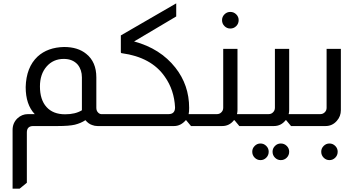

<svg xmlns="http://www.w3.org/2000/svg" viewBox="-20 -751 2120 1144"><path d="M187 -71Q133 -128 133 -232Q136 -350 204 -414Q264 -469 362 -471Q444 -471 494 -430Q554 -382 554 -290V-109Q554 -91 564 -81Q572 -72 583 -71H586V0H561Q544 0 529 -6Q507 -13 489 -35Q462 -17 426 -8Q392 0 324 0H178Q140 0 140 38V338L97 373H55V23Q55 -18 84 -46Q111 -71 146 -71ZM468 -290Q468 -335 443 -366Q413 -400 360 -400Q297 -400 257.5 -354.5Q218 -309 218 -236Q218 -157 257 -113.5Q296 -70 368 -70Q429 -70 468 -94Z M1030 -731V-653L779 -504Q935 -462 1025 -348Q1107 -244 1107 -108Q1107 -85 1104 -71H1138V0H1118L1089 -35H1087Q1057 0 1017 0H578V-71H984Q1023 -71 1023 -111Q1018 -215 962 -294Q882 -410 706 -434Q700 -434 700 -441V-540Z M1352 -680Q1373 -680 1387.5 -665.5Q1402 -651 1402 -631Q1402 -610 1387.5 -595.5Q1373 -581 1352 -581Q1332 -581 1317.5 -595.5Q1303 -610 1303 -631Q1303 -651 1317.5 -665.5Q1332 -680 1352 -680ZM1395 -460V-95Q1395 -83 1392 -71H1445V0H1406L1377 -35H1374Q1347 0 1304 0H1130V-71H1272Q1288 -71 1298 -81Q1310 -92 1310 -109V-460Z M1703 -460V-95Q1703 -83 1700 -71H1753V0H1714L1685 -35H1682Q1655 0 1612 0H1438V-71H1580Q1596 -71 1606 -81Q1618 -92 1618 -109V-460ZM1532 104Q1552 104 1566.5 118.5Q1581 133 1581 153Q1581 174 1566.5 188.5Q1552 203 1532 203Q1512 203 1497.5 188.5Q1483 174 1483 153Q1483 133 1497.5 118.5Q1512 104 1532 104ZM1653 104Q1674 104 1688.5 118.5Q1703 133 1703 153Q1703 174 1688.5 188.5Q1674 203 1653 203Q1633 203 1618.5 188.5Q1604 174 1604 153Q1604 133 1618.5 118.5Q1633 104 1653 104Z M2011 -460V-95Q2011 -58 1987 -31Q1960 0 1920 0H1746V-71H1888Q1905 -71 1916 -83Q1926 -93 1926 -109V-460ZM1943 104Q1963 104 1977.5 118.5Q1992 133 1992 153Q1992 174 1977.5 188.5Q1963 203 1943 203Q1923 203 1908.5 188.5Q1894 174 1894 153Q1894 133 1908.5 118.5Q1923 104 1943 104Z"/></svg>

Font: Almarai
Style: Regular
Weight: 400
Designer: Boutros International 2019
Foundry: Created by Boutros International 2019
Version: Version 1.10